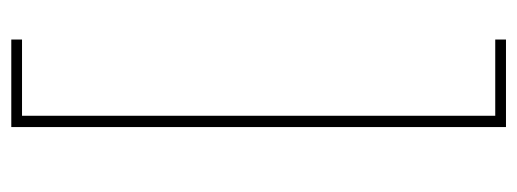

<svg xmlns="http://www.w3.org/2000/svg" viewBox="-308 -452 916 340"><g transform="rotate(90 150.0 -282.0)"><path d="M50 156H205V-720H50V-701H185V137H50Z"/></g></svg>

Font: Fixel Variable
Style: Regular
Weight: 100
Width: 3
Designer: AlfaBravo + MacPaw
Foundry: Kyrylo Tkachov, Marchela Mozhyna, Serhii Makarenko, Maria Weinstein, Zakhar Kryvoshyya
Version: Version 1.211